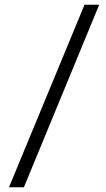

<svg xmlns="http://www.w3.org/2000/svg" viewBox="-20 -695 448 811"><path d="M337 -675H399L81 96H18Z"/></svg>

Font: Gemunu Libre Light
Style: Regular
Weight: 300
Designer: Puspanada Ekanayake, Sola Matas, Pathum Egodawatta, Kosala Senevirathne
Foundry: mooniak
Version: Version 1.100